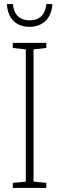

<svg xmlns="http://www.w3.org/2000/svg" viewBox="-20 -925 291 945"><path d="M238 -905H208C204 -856 177 -825 126 -825C76 -825 47 -855 44 -905H14C18 -832 61 -793 125 -793C192 -793 234 -836 238 -905ZM208 0V-25L145 -31V-682L208 -689V-714H43V-689L107 -682V-31L43 -25V0Z"/></svg>

Font: Noto Sans Condensed ExtraLight
Style: Regular
Weight: 200
Width: 3
Designer: Monotype Design Team
Foundry: Monotype Imaging Inc.
Version: Version 2.013